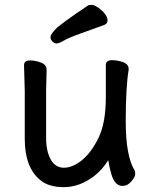

<svg xmlns="http://www.w3.org/2000/svg" viewBox="-20 -743 630 791"><path d="M423 -659Q423 -645 409 -640Q360 -622 312 -605Q264 -588 243.5 -576Q223 -564 213.5 -564Q204 -564 196 -572Q188 -580 188 -590.5Q188 -601 209 -623Q230 -645 342 -720Q346 -723 357 -723Q368 -723 384 -712Q423 -684 423 -659ZM510 -459V-455Q498 -384 498 -242Q498 -100 535 -40Q537 -36 537 -25Q537 -14 521 4.5Q505 23 485 23Q452 23 438 -28Q430 -56 426 -83Q400 -42 367 -17Q307 28 243.5 28Q180 28 146 -1Q82 -53 82 -171V-368L79 -474Q79 -494 103 -494Q127 -494 149.5 -485Q172 -476 172 -456L170 -368V-175Q170 -120 189 -86Q208 -52 243.5 -52Q279 -52 317.5 -83Q356 -114 386 -175.5Q416 -237 416 -342V-475Q416 -495 441 -495Q466 -495 488 -486.5Q510 -478 510 -459Z"/></svg>

Font: LXGW ZhenKai
Style: Regular
Weight: 400
Designer: LXGW / Fontworks Inc.
Foundry: LXGW / Fontworks Inc.
Version: Version 0.800;June 8, 2025